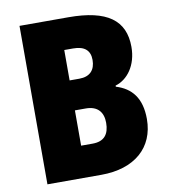

<svg xmlns="http://www.w3.org/2000/svg" viewBox="-81 -783 754 852"><g transform="rotate(-10 296.5 -357.0)"><path d="M284 -714H64V0H307C457 0 549 -80 549 -209C549 -304 507 -353 438 -374V-379C493 -395 537 -453 537 -536C537 -656 459 -714 284 -714ZM285 -437H241V-574H281C332 -574 357 -552 357 -509C357 -464 333 -437 285 -437ZM241 -302H290C344 -302 368 -271 368 -224C368 -172 345 -143 293 -143H241Z"/></g></svg>

Font: Noto Sans Condensed Black
Style: Regular
Weight: 900
Width: 3
Designer: Monotype Design Team
Foundry: Monotype Imaging Inc.
Version: Version 2.013